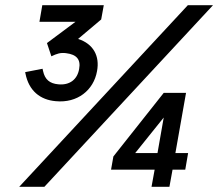

<svg xmlns="http://www.w3.org/2000/svg" viewBox="-20 -720 848 740"><path d="M195 -330C278 -322 341 -372 354 -446C365 -504 340 -551 281 -570L370 -645L380 -700H143L132 -636H271L161 -554L178 -503C199 -513 213 -518 235 -515C275 -510 292 -491 285 -454C278 -413 248 -391 205 -395C171 -398 153 -414 146 -446L144 -455L77 -442L78 -437C91 -370 135 -335 195 -330ZM564 0H633L645 -66H694L705 -130H656L697 -362H611L417 -117L408 -66H576ZM54 0H151L801 -700H704ZM501 -130 611 -267 587 -130Z"/></svg>

Font: Fixel Display
Style: Italic
Weight: 400
Italic angle: -10°
Designer: AlfaBravo + MacPaw
Foundry: Kyrylo Tkachov, Marchela Mozhyna, Serhii Makarenko, Maria Weinstein, Zakhar Kryvoshyya
Version: Version 1.210;Glyphs 3.2 (3217)